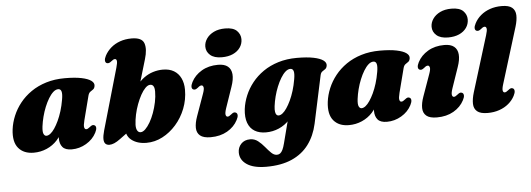

<svg xmlns="http://www.w3.org/2000/svg" viewBox="-58 -909 3707 1341"><g transform="rotate(-5 1795.5 -239.0)"><path d="M521 -178.5Q512 -143.5 515.5 -130Q519 -116.5 529 -116.5Q534.5 -116.5 540.2 -119.2Q546 -122 554.5 -129Q566.5 -139 574 -140.8Q581.5 -142.5 589 -138.5Q598.5 -133.5 599 -120.2Q599.5 -107 589 -86.5Q565.5 -41 518 -13Q470.5 15 416.5 15Q371 15 351.8 -7.8Q332.5 -30.5 332.5 -69Q332.5 -81.5 333.5 -95Q334.5 -108.5 336.2 -122.5Q338 -136.5 340.5 -149.8Q343 -163 346 -175.5L359.5 -136.5Q347 -91 315.8 -56.8Q284.5 -22.5 241.5 -3.8Q198.5 15 150 15Q80 15 43 -28.8Q6 -72.5 16.5 -160Q22.5 -207.5 42 -254.2Q61.5 -301 94.5 -342.5Q127.5 -384 173.8 -416Q220 -448 279.2 -466.2Q338.5 -484.5 410 -484.5Q481 -484.5 527 -475Q573 -465.5 594.5 -449.5Q616 -433.5 613 -413.5Q610.5 -396 600.5 -389Q590.5 -382 580.2 -374.8Q570 -367.5 565 -349.5ZM226 -162Q221.5 -124 228.8 -109.5Q236 -95 248 -95Q261.5 -95 276.2 -106.5Q291 -118 305.8 -139.8Q320.5 -161.5 334.5 -191.2Q348.5 -221 360 -258Q371.5 -295 378.5 -337Q385.5 -376 380.2 -394Q375 -412 358 -412Q340.5 -412 323.2 -396.8Q306 -381.5 290.2 -355.5Q274.5 -329.5 261.2 -297Q248 -264.5 239 -229.5Q230 -194.5 226 -162Z M776 -526.5Q786 -561 783.5 -574Q781 -587 771 -587Q765 -587 759.5 -584.2Q754 -581.5 745 -574Q733.5 -564.5 725.8 -563Q718 -561.5 710.5 -564.5Q701.5 -569.5 700.8 -582.8Q700 -596 710.5 -616.5Q727 -647.5 754.2 -671Q781.5 -694.5 818.2 -707.5Q855 -720.5 899 -720.5Q971.5 -720.5 986.2 -679Q1001 -637.5 980 -568L901 -301.5L868 -299.5Q884 -348.5 908.8 -383.5Q933.5 -418.5 964 -441Q994.5 -463.5 1028.8 -474Q1063 -484.5 1097.5 -484.5Q1143.5 -484.5 1175 -465.8Q1206.5 -447 1223.2 -412.5Q1240 -378 1240 -331Q1240 -262 1215.5 -199.5Q1191 -137 1148.5 -88.8Q1106 -40.5 1052.5 -12.8Q999 15 940.5 15Q875.5 15 834.8 -17.2Q794 -49.5 800.5 -112.5L835.5 -84.5L758 -27.5Q734.5 -10 715.8 -2Q697 6 681.5 6Q663.5 6 653.2 -4.2Q643 -14.5 642.5 -36.8Q642 -59 652.5 -96.5ZM998.5 -386.5Q983 -385.5 966 -368.2Q949 -351 933.5 -322.8Q918 -294.5 905 -259.8Q892 -225 884 -188Q876 -151 874.5 -117Q874 -90.5 882.5 -76.5Q891 -62.5 905.5 -62.5Q921.5 -62.5 938.8 -79.2Q956 -96 972.5 -124.2Q989 -152.5 1002 -188.2Q1015 -224 1023 -262.5Q1031 -301 1031 -337.5Q1031 -357 1026.8 -367.8Q1022.5 -378.5 1015.2 -383Q1008 -387.5 998.5 -386.5Z M1515.5 -179Q1504 -145 1507.2 -131.5Q1510.5 -118 1520.5 -118Q1526 -118 1531.8 -121Q1537.5 -124 1546 -131Q1558 -141 1565.5 -142.8Q1573 -144.5 1580.5 -140.5Q1590 -135.5 1590.8 -122.2Q1591.5 -109 1580.5 -88.5Q1556.5 -42 1507 -13.5Q1457.5 15 1390 15Q1339.5 15 1316.2 -4.5Q1293 -24 1292.2 -58.5Q1291.5 -93 1308 -139L1362 -290.5Q1374.5 -324.5 1370.8 -337.8Q1367 -351 1357 -351Q1351.5 -351 1345.8 -348.2Q1340 -345.5 1331.5 -338Q1319.5 -328.5 1312 -326.8Q1304.5 -325 1297 -328.5Q1287.5 -333.5 1287 -346.8Q1286.5 -360 1297 -380.5Q1320.5 -426.5 1369.5 -455.5Q1418.5 -484.5 1484.5 -484.5Q1529 -484.5 1552.8 -465.5Q1576.5 -446.5 1579.8 -410.5Q1583 -374.5 1565 -323ZM1516.5 -534.5Q1463 -534.5 1435.2 -558.8Q1407.5 -583 1407.5 -618.5Q1407.5 -648 1425.5 -674.2Q1443.5 -700.5 1476.8 -716.8Q1510 -733 1556.5 -733Q1613 -733 1638.2 -707.8Q1663.5 -682.5 1663.5 -648.5Q1663.5 -616 1645.2 -590Q1627 -564 1594.2 -549.2Q1561.5 -534.5 1516.5 -534.5Z M2121 -15.5Q2102.5 68.5 2057.2 129Q2012 189.5 1938.2 222Q1864.5 254.5 1759.5 254.5Q1670.5 254.5 1623.2 222.5Q1576 190.5 1576 138.5Q1576 103.5 1599.2 78.5Q1622.5 53.5 1663 53.5Q1693.5 53.5 1717.5 72.2Q1741.5 91 1761.8 115.8Q1782 140.5 1801 159Q1820 177.5 1840 177.5Q1853 177.5 1862.8 170.5Q1872.5 163.5 1880.8 146.8Q1889 130 1896 102L1961.5 -152L1987 -137Q1974.5 -91 1943.2 -56.8Q1912 -22.5 1869 -3.8Q1826 15 1777.5 15Q1731 15 1698.8 -4.5Q1666.5 -24 1652 -63Q1637.5 -102 1644 -160Q1650 -207.5 1669.5 -254.2Q1689 -301 1722 -342.5Q1755 -384 1801.2 -416Q1847.5 -448 1906.8 -466.2Q1966 -484.5 2037.5 -484.5Q2108.5 -484.5 2154.5 -475Q2200.5 -465.5 2222 -449.5Q2243.5 -433.5 2240.5 -413.5Q2238 -396 2227.8 -389Q2217.5 -382 2207 -374.8Q2196.5 -367.5 2192.5 -349.5ZM1853.5 -162Q1850.5 -137 1853 -122.2Q1855.5 -107.5 1861.5 -101.2Q1867.5 -95 1875.5 -95Q1889 -95 1903.8 -106.5Q1918.5 -118 1933.2 -139.8Q1948 -161.5 1962 -191.2Q1976 -221 1987.5 -258Q1999 -295 2006 -337Q2013 -376 2007.8 -394Q2002.5 -412 1985.5 -412Q1968 -412 1950.8 -396.8Q1933.5 -381.5 1917.8 -355.5Q1902 -329.5 1888.8 -297Q1875.5 -264.5 1866.5 -229.5Q1857.5 -194.5 1853.5 -162Z M2730.5 -178.5Q2721.5 -143.5 2725 -130Q2728.5 -116.5 2738.5 -116.5Q2744 -116.5 2749.8 -119.2Q2755.5 -122 2764 -129Q2776 -139 2783.5 -140.8Q2791 -142.5 2798.5 -138.5Q2808 -133.5 2808.5 -120.2Q2809 -107 2798.5 -86.5Q2775 -41 2727.5 -13Q2680 15 2626 15Q2580.5 15 2561.2 -7.8Q2542 -30.5 2542 -69Q2542 -81.5 2543 -95Q2544 -108.5 2545.8 -122.5Q2547.5 -136.5 2550 -149.8Q2552.5 -163 2555.5 -175.5L2569 -136.5Q2556.5 -91 2525.2 -56.8Q2494 -22.5 2451 -3.8Q2408 15 2359.5 15Q2289.5 15 2252.5 -28.8Q2215.5 -72.5 2226 -160Q2232 -207.5 2251.5 -254.2Q2271 -301 2304 -342.5Q2337 -384 2383.2 -416Q2429.5 -448 2488.8 -466.2Q2548 -484.5 2619.5 -484.5Q2690.5 -484.5 2736.5 -475Q2782.5 -465.5 2804 -449.5Q2825.5 -433.5 2822.5 -413.5Q2820 -396 2810 -389Q2800 -382 2789.8 -374.8Q2779.5 -367.5 2774.5 -349.5ZM2435.5 -162Q2431 -124 2438.2 -109.5Q2445.5 -95 2457.5 -95Q2471 -95 2485.8 -106.5Q2500.5 -118 2515.2 -139.8Q2530 -161.5 2544 -191.2Q2558 -221 2569.5 -258Q2581 -295 2588 -337Q2595 -376 2589.8 -394Q2584.5 -412 2567.5 -412Q2550 -412 2532.8 -396.8Q2515.5 -381.5 2499.8 -355.5Q2484 -329.5 2470.8 -297Q2457.5 -264.5 2448.5 -229.5Q2439.5 -194.5 2435.5 -162Z M3102 -179Q3090.5 -145 3093.8 -131.5Q3097 -118 3107 -118Q3112.5 -118 3118.2 -121Q3124 -124 3132.5 -131Q3144.5 -141 3152 -142.8Q3159.5 -144.5 3167 -140.5Q3176.5 -135.5 3177.2 -122.2Q3178 -109 3167 -88.5Q3143 -42 3093.5 -13.5Q3044 15 2976.5 15Q2926 15 2902.8 -4.5Q2879.5 -24 2878.8 -58.5Q2878 -93 2894.5 -139L2948.5 -290.5Q2961 -324.5 2957.2 -337.8Q2953.5 -351 2943.5 -351Q2938 -351 2932.2 -348.2Q2926.5 -345.5 2918 -338Q2906 -328.5 2898.5 -326.8Q2891 -325 2883.5 -328.5Q2874 -333.5 2873.5 -346.8Q2873 -360 2883.5 -380.5Q2907 -426.5 2956 -455.5Q3005 -484.5 3071 -484.5Q3115.5 -484.5 3139.2 -465.5Q3163 -446.5 3166.2 -410.5Q3169.5 -374.5 3151.5 -323ZM3103 -534.5Q3049.5 -534.5 3021.8 -558.8Q2994 -583 2994 -618.5Q2994 -648 3012 -674.2Q3030 -700.5 3063.2 -716.8Q3096.5 -733 3143 -733Q3199.5 -733 3224.8 -707.8Q3250 -682.5 3250 -648.5Q3250 -616 3231.8 -590Q3213.5 -564 3180.8 -549.2Q3148 -534.5 3103 -534.5Z M3578 -568 3458 -179Q3447 -144.5 3450 -131.2Q3453 -118 3463 -118Q3468.5 -118 3474.2 -121Q3480 -124 3488.5 -131Q3500.5 -141 3508 -142.8Q3515.5 -144.5 3523 -140.5Q3532 -135.5 3532.8 -122.2Q3533.5 -109 3523 -88.5Q3507 -57.5 3479.2 -34.2Q3451.5 -11 3414.2 2Q3377 15 3332 15Q3282 15 3259 -4Q3236 -23 3235 -57.2Q3234 -91.5 3248 -137.5L3368 -526.5Q3379 -561 3376 -574Q3373 -587 3363 -587Q3357.5 -587 3351.8 -584.2Q3346 -581.5 3337.5 -574Q3325.5 -564.5 3318 -563Q3310.5 -561.5 3303 -564.5Q3293.5 -569.5 3292.8 -582.8Q3292 -596 3303 -616.5Q3319 -647.5 3346.8 -671Q3374.5 -694.5 3411.8 -707.5Q3449 -720.5 3494 -720.5Q3544 -720.5 3566.8 -701.5Q3589.5 -682.5 3590.8 -648.2Q3592 -614 3578 -568Z"/></g></svg>

Font: Fraunces Black
Style: Italic
Weight: 900
Italic angle: -16°
Version: Version 1.000;[b76b70a41]